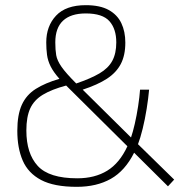

<svg xmlns="http://www.w3.org/2000/svg" viewBox="-20 -714 720 743"><path d="M277 9Q189 9 139 -17.5Q89 -44 68 -92.5Q47 -141 47 -208Q47 -270 64.5 -308.5Q82 -347 118.5 -370Q155 -393 210 -409Q187 -435 176 -457Q165 -479 162 -501.5Q159 -524 159 -550Q159 -613 197 -653.5Q235 -694 312 -694Q367 -694 400.5 -675.5Q434 -657 449.5 -624.5Q465 -592 465 -549Q465 -500 447.5 -466.5Q430 -433 394 -409.5Q358 -386 300 -367L487 -182Q494 -202 501.5 -234.5Q509 -267 514.5 -303Q520 -339 522 -367H557Q554 -333 547.5 -292.5Q541 -252 532 -215.5Q523 -179 514 -156L654 -19L630 7L499 -123Q464 -53 409 -22Q354 9 277 9ZM279 -24Q347 -24 395 -53.5Q443 -83 473 -148L236 -383Q180 -368 146 -347.5Q112 -327 97 -294.5Q82 -262 82 -209Q82 -120 126 -72Q170 -24 279 -24ZM275 -391Q331 -410 365 -430Q399 -450 414.5 -478.5Q430 -507 430 -550Q430 -602 403.5 -632Q377 -662 312 -662Q254 -662 224 -634Q194 -606 194 -550Q194 -521 197.5 -500.5Q201 -480 218 -455.5Q235 -431 275 -391Z"/></svg>

Font: TitilliumWeb ExtraLight
Style: Regular
Weight: 400
Designer: Mohamed Gaber, Accademia di Belle Arti di Urbino and others
Foundry: Kief Type Foundry, Accademia di Belle Arti di Urbino and others
Version: Version 3.000; ttfautohint (v1.8.2)